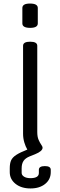

<svg xmlns="http://www.w3.org/2000/svg" viewBox="-20 -840 340 1082"><path d="M193 -708Q193 -683 150 -683Q106 -683 106 -708V-795Q106 -820 149 -820Q193 -820 193 -795ZM152 222Q100 222 67.5 196Q35 170 35 130V108Q35 81 42.5 64Q50 47 71.5 33Q93 19 134 3Q124 -14 117 -37.5Q110 -61 110 -86V-582Q110 -605 150 -605Q190 -605 190 -582V-96Q190 -69 197.5 -52Q205 -35 212.5 -24.5Q220 -14 220 -8Q220 12 178 29L148 41Q123 51 112.5 67Q102 83 102 109V134Q102 147 115.5 155.5Q129 164 151 164Q199 164 199 135V117Q199 96 233 96Q266 96 266 117V130Q266 171 234.5 196.5Q203 222 152 222Z"/></svg>

Font: Offside
Style: Regular
Weight: 400
Designer: Eduardo Rodriguez Tunni
Foundry: Eduardo Rodriguez Tunni
Version: Version 1.002; ttfautohint (v1.8.4.7-5d5b);gftools[0.9.23]